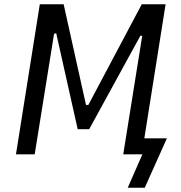

<svg xmlns="http://www.w3.org/2000/svg" viewBox="-20 -725 849 902"><path d="M580 157 649 0H559L648 -556L640 -558L399 -118H345L244 -569L234 -566L143 0H55L167 -705H279L384 -232H395L646 -705H758L658 -75H764L660 157Z"/></svg>

Font: Nunito Sans 7pt Condensed Medium
Style: Italic
Weight: 500
Width: 3
Italic angle: -9°
Designer: Vernon Adams
Foundry: Vernon Adams
Version: Version 3.101;gftools[0.9.27]